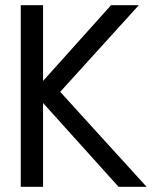

<svg xmlns="http://www.w3.org/2000/svg" viewBox="-20 -720 630 740"><path d="M60 -700H146V-408L408 -700H515L212 -366L545 0H437L146 -323V0H60Z"/></svg>

Font: Niramit
Style: Regular
Weight: 400
Version: Version 1.000; ttfautohint (v1.6)